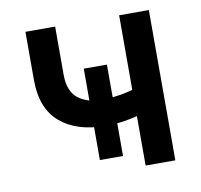

<svg xmlns="http://www.w3.org/2000/svg" viewBox="-65 -605 706 674"><g transform="rotate(-10 287.5 -268.0)"><path d="M288.1 -161.6Q185.1 -161.6 126.2 -211.9Q67.4 -262.2 67.4 -363.3V-535.6H173.3V-363.8Q173.3 -306.2 204.8 -280.3Q236.3 -254.4 288.1 -254.4Q335.4 -254.4 376.5 -263.7Q417.5 -272.9 460.4 -287.6V-195.3Q435.5 -185.5 408.2 -178Q380.9 -170.4 350.8 -166Q320.8 -161.6 288.1 -161.6ZM401.4 0V-535.6H507.3V0ZM246.6 -46.9V-372.6H329.1V-46.9Z"/></g></svg>

Font: Inter 20pt Medium
Style: Regular
Weight: 500
Version: Version 4.001;git-66647c0bb